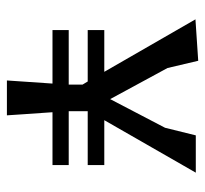

<svg xmlns="http://www.w3.org/2000/svg" viewBox="-39 -555 594 556"><g transform="rotate(90 258.0 -277.0)"><path d="M67 -234V-282H188L36 -546L156 -554L177 -465L267 -299L350 -458L372 -547H480L328 -282H458V-234H302V-179H458V-132H305L314 0H213L222 -132H67V-179H225V-219L216 -234Z"/></g></svg>

Font: Galdeano
Style: Regular
Weight: 400
Designer: Dario Manuel Muhafara
Foundry: Dario Manuel Muhafara
Version: Version 1.001